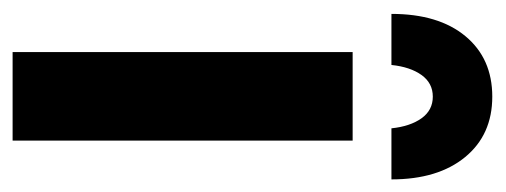

<svg xmlns="http://www.w3.org/2000/svg" viewBox="-262 -520 782 297"><g transform="rotate(90 128.5 -371.0)"><path d="M60 0V-526H197V0ZM257 -586H178Q175 -615 162.5 -632.5Q150 -650 129 -650Q108 -650 95.5 -632.5Q83 -615 80 -586H1Q1 -659 35.5 -700.5Q70 -742 129 -742Q188 -742 222.5 -700Q257 -658 257 -586Z"/></g></svg>

Font: Radio Canada Condensed
Style: Bold
Weight: 700
Width: 3
Designer: Charles Daoud, Etienne Aubert Bonn, Alexandre Saumier Demers, Jacques Le Bailly
Foundry: Radio-Canada
Version: Version 2.104; ttfautohint (v1.8.4.7-5d5b);gftools[0.9.28.de